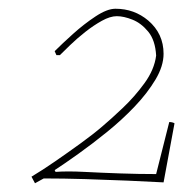

<svg xmlns="http://www.w3.org/2000/svg" viewBox="-20 -732 431 439"><path d="M60 -313 52 -328Q77 -343 106 -363Q135 -383 164 -404Q193 -425 214 -443Q233 -459 260.5 -485Q288 -511 310.5 -542Q333 -573 337 -605Q335 -640 319 -659.5Q303 -679 283 -687Q263 -695 247 -695Q232 -695 213 -684.5Q194 -674 175 -659Q156 -644 140.5 -629Q125 -614 117 -606H109L105 -615Q122 -632 147 -654.5Q172 -677 198.5 -694.5Q225 -712 244 -712Q287 -712 319 -685Q354 -655 354 -609Q354 -581 335.5 -550Q317 -519 288 -488.5Q259 -458 225 -430.5Q191 -403 159.5 -380.5Q128 -358 105 -343L107 -339Q134 -341 172.5 -339Q211 -337 254 -335.5Q297 -334 337 -334L367 -453Q371 -453 374.5 -452Q378 -451 379 -450L354 -315Q318 -317 271 -319Q224 -321 174.5 -322.5Q125 -324 80 -324Z"/></svg>

Font: Labrada Thin
Style: Italic
Weight: 100
Italic angle: -7°
Designer: Mercedes Jáuregui
Foundry: Omnibus-Type Team
Version: Version 1.000; ttfautohint (v1.8.4.7-5d5b)